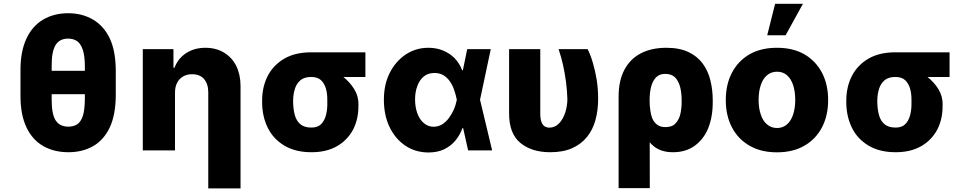

<svg xmlns="http://www.w3.org/2000/svg" viewBox="-20 -810 5197 1034"><path d="M169.9 -428.7H536.6V-302.7H169.9ZM603.5 -432.6V-294.9Q602.5 -189.9 570.8 -123Q538.1 -55.2 481.4 -22.9Q423.8 9.8 348.6 9.8Q271.5 9.8 213.9 -22.9Q155.3 -55.7 123 -123Q89.8 -192.9 90.3 -294.9V-432.6Q89.8 -532.7 123 -603.5Q155.3 -671.4 213.4 -705.1Q271.5 -738.8 347.2 -738.8Q421.9 -738.8 480 -705.1Q538.1 -671.4 570.8 -604Q602.5 -537.1 603.5 -432.6ZM437 -274.9V-456.5Q436.5 -511.2 425.3 -543.5Q414.1 -575.7 394.5 -588.9Q374.5 -602.1 347.2 -602.1Q300.8 -602.1 279.8 -567.9Q257.8 -533.2 258.3 -456.5V-274.9Q257.8 -194.8 280.3 -160.6Q302.2 -127.9 348.6 -127.9Q375.5 -127.9 395 -140.1Q415 -152.8 425.8 -184.6Q436 -214.8 437 -274.9Z M922.4 -311V0H749V-545.4H914.1V-445.3H919.9Q938.5 -495.1 982.4 -523.9Q1026.9 -552.7 1085.9 -552.7Q1143.1 -552.7 1186 -526.9Q1229 -501 1252 -455.6Q1275.4 -407.7 1275.4 -347.7V204.6H1101.6V-313.5Q1101.6 -357.9 1078.6 -384.8Q1056.2 -410.2 1014.2 -410.2Q986.8 -410.2 966.3 -398.4Q944.3 -385.3 934.1 -364.3Q922.4 -342.3 922.4 -311Z M1391.6 -258.3V-270Q1392.1 -343.8 1422.4 -402.3Q1452.6 -460 1511.7 -494.6Q1570.3 -528.3 1655.8 -528.3Q1665 -521 1675.8 -502Q1685.1 -484.4 1703.1 -465.3Q1721.2 -446.3 1752.9 -437Q1791 -425.8 1826.2 -397.9Q1864.3 -367.7 1886.7 -331.5Q1911.1 -292.5 1910.2 -248.5V-238.8Q1910.6 -168 1880.9 -110.8Q1850.6 -54.7 1794.4 -22.5Q1737.8 9.8 1657.2 9.8Q1571.8 9.8 1512.2 -25.4Q1452.1 -61 1422.4 -121.1Q1392.1 -182.1 1391.6 -258.3ZM1558.6 -270V-258.3Q1559.6 -219.2 1567.9 -189.5Q1576.7 -158.2 1597.7 -141.1Q1618.7 -123 1657.2 -123Q1690.9 -123 1709 -141.1Q1727.1 -158.7 1735.4 -189.5Q1743.7 -220.2 1742.7 -258.3V-270Q1743.2 -304.2 1735.4 -332.5Q1727.5 -359.9 1708.5 -378.4Q1689.9 -395.5 1655.8 -395.5Q1619.6 -395.5 1598.6 -378.4Q1577.1 -360.4 1568.4 -332.5Q1559.1 -303.2 1558.6 -270ZM1655.8 -528.3H1947.8V-395.5H1655.8Z M2286.1 11.2Q2216.3 10.3 2163.1 -25.4Q2108.9 -62 2078.1 -125.5Q2047.4 -189.5 2047.4 -272.9Q2047.4 -356 2079.6 -418.9Q2111.3 -481 2166.5 -517.6Q2220.7 -552.7 2287.1 -552.7Q2329.6 -552.7 2365.7 -538.1Q2402.3 -522.9 2428.2 -496.6Q2454.1 -469.7 2469.2 -431.6H2519L2564.9 -273.9L2630.4 0H2501L2439.9 -273.9Q2435.5 -297.4 2425.3 -327.1Q2416.5 -352.5 2401.9 -373Q2386.7 -394 2367.2 -405.3Q2346.7 -417 2320.3 -417Q2285.6 -417 2263.2 -398.9Q2240.7 -381.3 2228 -348.1Q2215.3 -315.4 2215.3 -274.9Q2215.3 -232.4 2228 -198.7Q2240.7 -164.6 2263.2 -146.5Q2285.6 -127.4 2315.4 -127.4Q2339.8 -127.4 2360.8 -140.1Q2380.9 -152.3 2397.5 -174.3Q2413.6 -195.8 2424.3 -220.7Q2434.1 -242.7 2439.9 -271.5L2496.1 -545.4H2623L2564.9 -271.5L2519 -119.6H2470.2Q2457 -82.5 2432.6 -53.2Q2409.2 -24.4 2371.6 -5.9Q2335.9 11.2 2286.1 11.2Z M2721.7 -200.2V-545.4H2889.6V-198.7Q2889.6 -168.9 2896 -152.8Q2902.8 -135.7 2913.6 -129.4Q2924.8 -122.6 2938 -122.6Q2969.2 -122.6 2991.2 -146Q3012.2 -168 3024.4 -204.6Q3035.6 -241.2 3035.6 -276.9Q3034.2 -321.3 3028.3 -368.2Q3020.5 -423.8 3012.2 -460Q3003.4 -500 2988.3 -545.4H3144.5Q3159.7 -516.1 3172.4 -473.1Q3186 -426.8 3193.4 -380.9Q3201.2 -332 3201.2 -276.9Q3201.2 -215.3 3186.5 -162.6Q3172.4 -110.8 3140.6 -71.8Q3109.4 -33.2 3060.5 -11.7Q3012.7 9.8 2942.9 9.8Q2842.8 9.8 2781.7 -41Q2721.2 -91.3 2721.7 -200.2Z M3479.5 203.1H3311.5V-291Q3311.5 -375 3342.3 -433.6Q3374 -493.2 3430.7 -522.5Q3488.8 -552.7 3568.4 -552.7Q3638.7 -552.7 3687.5 -529.8Q3735.8 -506.8 3764.6 -467.3Q3793.5 -427.7 3805.7 -377.4Q3818.4 -325.7 3818.4 -271.5V-261.2Q3818.8 -180.7 3793.5 -118.2Q3768.6 -58.6 3719.7 -23.9Q3672.4 9.8 3604.5 9.8Q3538.6 9.8 3499 -23.9Q3459 -57.6 3438.5 -116.7Q3418 -176.3 3407.7 -253.4L3478.5 -263.7Q3478.5 -240.7 3482.4 -214.8Q3485.4 -190.4 3494.1 -169.9Q3502.4 -150.9 3520 -137.7Q3536.6 -125.5 3564 -125.5Q3600.6 -125.5 3619.1 -146.5Q3638.2 -168 3644.5 -198.2Q3651.4 -231.9 3650.9 -261.2V-271.5Q3650.9 -309.1 3643.1 -340.3Q3634.8 -373 3616.2 -392.6Q3597.2 -412.1 3562.5 -412.1Q3531.7 -412.1 3513.7 -394Q3495.1 -375 3486.8 -343.8Q3478.5 -311.5 3478.5 -272Z M4164.1 10.3Q4077.6 10.3 4016.6 -25.4Q3954.6 -61 3921.9 -124Q3888.7 -187 3888.7 -271Q3888.7 -355.5 3921.9 -418.5Q3954.6 -481.4 4016.6 -517.6Q4078.1 -552.7 4164.1 -552.7Q4250.5 -552.7 4312 -517.6Q4373 -481.9 4406.7 -418.5Q4439.9 -354.5 4439.9 -271Q4439.9 -188 4406.7 -124Q4373 -60.1 4312 -25.4Q4251 10.3 4164.1 10.3ZM4165 -120.6Q4195.8 -120.6 4218.3 -140.1Q4239.7 -158.7 4251.5 -193.4Q4262.7 -228.5 4262.7 -272Q4262.7 -316.4 4251.5 -351.6Q4239.7 -386.2 4218.3 -404.8Q4196.3 -423.8 4165 -423.8Q4132.8 -423.8 4110.8 -404.8Q4087.9 -385.7 4077.1 -351.6Q4065.4 -317.4 4065.4 -272Q4065.4 -227.5 4077.1 -193.4Q4087.9 -159.2 4110.8 -140.1Q4133.3 -120.6 4165 -120.6ZM4210.9 -620.1H4111.8L4154.3 -789.6H4304.2Z M4537.6 -258.3V-270Q4538.1 -343.8 4568.4 -402.3Q4598.6 -460 4657.7 -494.6Q4716.3 -528.3 4801.8 -528.3Q4811 -521 4821.8 -502Q4831.1 -484.4 4849.1 -465.3Q4867.2 -446.3 4898.9 -437Q4937 -425.8 4972.2 -397.9Q5010.3 -367.7 5032.7 -331.5Q5057.1 -292.5 5056.2 -248.5V-238.8Q5056.6 -168 5026.9 -110.8Q4996.6 -54.7 4940.4 -22.5Q4883.8 9.8 4803.2 9.8Q4717.8 9.8 4658.2 -25.4Q4598.1 -61 4568.4 -121.1Q4538.1 -182.1 4537.6 -258.3ZM4704.6 -270V-258.3Q4705.6 -219.2 4713.9 -189.5Q4722.7 -158.2 4743.7 -141.1Q4764.6 -123 4803.2 -123Q4836.9 -123 4855 -141.1Q4873 -158.7 4881.3 -189.5Q4889.6 -220.2 4888.7 -258.3V-270Q4889.2 -304.2 4881.3 -332.5Q4873.5 -359.9 4854.5 -378.4Q4835.9 -395.5 4801.8 -395.5Q4765.6 -395.5 4744.6 -378.4Q4723.1 -360.4 4714.4 -332.5Q4705.1 -303.2 4704.6 -270ZM4801.8 -528.3H5093.8V-395.5H4801.8Z"/></svg>

Font: My Font
Style: Regular
Weight: 500
Designer: Rasmus Andersson
Foundry: rsms
Version: Version 0.001